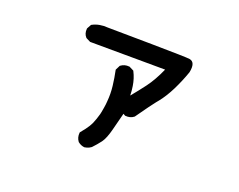

<svg xmlns="http://www.w3.org/2000/svg" viewBox="-99 -715 1197 960"><g transform="rotate(20 500.0 -235.5)"><path d="M419.9 66.4Q401.4 64 387.2 52.2L386.2 51.8L385.7 50.8Q371.6 32.2 374 6.8L374.5 3.9L376.5 1.5Q387.2 -11.2 395.8 -22.7Q404.3 -34.2 410.2 -43.7Q416 -53.2 419.9 -61.5Q431.2 -87.4 439 -116.2Q440.4 -122.1 441.7 -128.4Q442.9 -134.8 444.1 -141.6Q445.3 -148.4 446.5 -155.8Q447.8 -163.1 448.7 -170.9Q449.7 -178.7 450.2 -187.5Q454.1 -229.5 449.2 -270.5Q444.3 -312 436.5 -348.6L436 -352.1L437.5 -355L447.3 -374.5L448.2 -376.5L450.2 -377.9Q468.8 -392.1 494.1 -389.6H496.1L497.6 -388.7L517.1 -378.9L520 -377.4L521.5 -374.5Q529.8 -358.4 535.4 -340.8Q541 -323.2 543.9 -304.2Q545.9 -292.5 546.9 -280Q547.9 -267.6 548.3 -254.9Q564.5 -274.9 579.6 -293.7Q594.7 -312.5 608.4 -331.1Q639.6 -372.6 668 -436.5L270.5 -438.5H268.1L266.1 -439.5L246.6 -449.2L245.1 -450.2L243.7 -451.2Q228 -468.3 230.5 -494.1V-496.1L231.4 -498L242.2 -517.6L243.7 -520L246.6 -521.5Q264.2 -530.8 284.7 -534.4Q305.2 -538.1 327.6 -536.1Q470.7 -534.7 560.8 -533.4Q650.9 -532.2 703.1 -531Q755.4 -529.8 764.6 -528.3Q798.8 -522.5 787.1 -465.8L786.6 -465.3V-464.4Q768.6 -413.1 744.6 -364.7Q720.2 -315.9 692.4 -281.2Q686.5 -274.4 681.4 -267.8Q676.3 -261.2 671.6 -254.9Q667 -248.5 662.4 -242.7Q657.7 -236.8 653.6 -231Q649.4 -225.1 645.5 -219.7L606.4 -165L605.5 -164.1L604.5 -163.1Q585.9 -148.9 560.5 -151.4H558.6L556.6 -152.8L547.9 -157.7Q536.1 -113.3 524.9 -68.4Q511.7 -15.1 494.1 8.3Q477.1 30.8 457 51.8L456.5 52.2L456.1 52.7Q450.7 56.6 445.3 59.3Q439.9 62 434.1 63.7Q428.2 65.4 421.9 66.4H420.9Z"/></g></svg>

Font: NaikaiFont
Style: Bold
Weight: 700
Version: Version 1.89